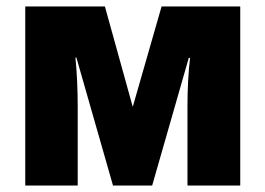

<svg xmlns="http://www.w3.org/2000/svg" viewBox="-20 -573 820 593"><path d="M479 -553 390 -243 304 -553H58V0H220V-244Q220 -323 213 -395H216L329 0H450L563 -394H567Q563 -361 561 -322.5Q559 -284 559 -247V0H722V-553Z"/></svg>

Font: Noto Sans UI SemiCondensed Black
Style: Regular
Weight: 900
Width: 4
Designer: Monotype Design Team
Foundry: Monotype Imaging Inc.
Version: 1.001